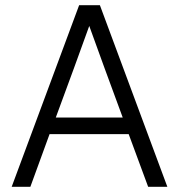

<svg xmlns="http://www.w3.org/2000/svg" viewBox="-20 -720 690 740"><path d="M476 -203H171L97 0H25L285 -700H365L625 0H551ZM195 -267H453L382 -460L324 -620L266 -460Z"/></svg>

Font: Retni Sans
Style: Regular
Weight: 400
Designer: Vitaly Kuzmin
Foundry: ParaType Ltd.
Version: Version 1.00;March 2, 2019;FontCreator 11.5.0.2425 64-bit; t